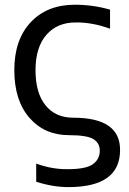

<svg xmlns="http://www.w3.org/2000/svg" viewBox="-20 -555 542 805"><path d="M293.9 -535.2Q369.1 -535.2 441.4 -514.6V-434.6Q366.2 -461.9 296.9 -460.9Q219.7 -460.9 174.3 -408.7Q128.9 -356.4 128.9 -260.7Q128.9 -165 170.9 -113.3Q212.9 -61.5 287.1 -61.5Q484.4 -61.5 483.4 74.2Q483.4 229.5 266.6 229.5Q202.1 229.5 131.8 207V130.9Q198.2 155.3 264.6 154.3Q340.8 154.3 369.6 133.3Q398.4 112.3 398.4 76.2Q398.4 44.9 371.6 28.3Q344.7 11.7 269.5 11.7Q167 11.7 103.5 -61Q40 -133.8 40 -261.2Q40 -388.7 108.9 -461.9Q177.7 -535.2 293.9 -535.2Z"/></svg>

Font: irohakakuC Regular
Style: Regular
Weight: 400
Designer: [Source Han Sans]
Ryoko NISHIZUKA Ë•øÂ°öÊ∂ºÂ≠ê (kana & ideographs); Paul D. Hunt (Latin, Greek & Cyrillic); Wenlong ZHAN
Version: Version 1.001.20160904